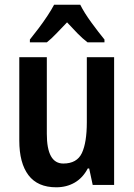

<svg xmlns="http://www.w3.org/2000/svg" viewBox="-20 -786 570 816"><path d="M465 -543V0H374L359 -70H353Q332 -30 297.5 -10Q263 10 219 10Q140 10 101 -41.5Q62 -93 62 -189V-543H179V-217Q179 -91 249 -91Q307 -91 328 -135.5Q349 -180 349 -267V-543ZM321 -766Q338 -732 367.5 -691.5Q397 -651 424 -618V-606H352Q331 -622 309.5 -644Q288 -666 265 -691Q241 -666 219.5 -643.5Q198 -621 179 -606H107V-618Q124 -639 144 -665.5Q164 -692 181.5 -718.5Q199 -745 210 -766Z"/></svg>

Font: Noto Sans Lao Looped Condensed SemiBold
Style: Regular
Weight: 600
Width: 3
Designer: Mark Frömberg, Ben Mitchell
Foundry: The Fontpad Ltd
Version: Version 1.002; ttfautohint (v1.8.4.7-5d5b)